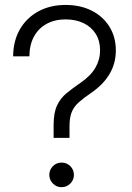

<svg xmlns="http://www.w3.org/2000/svg" viewBox="-20 -758 539 785"><path d="M199.2 -194.3V-246.1Q199.2 -297.4 213.4 -327.1Q227.5 -356.9 252.4 -377.2Q277.3 -397.5 309.1 -419.4Q351.1 -448.2 370.1 -481.2Q389.2 -514.2 389.2 -552.2Q389.2 -590.8 371.6 -619.1Q354 -647.5 322.3 -663.1Q290.5 -678.7 248 -678.7Q204.1 -678.7 170.9 -660.6Q137.7 -642.6 119.1 -608.9Q100.6 -575.2 100.1 -527.8H33.7Q34.2 -591.3 61.5 -638.4Q88.9 -685.5 137.2 -711.7Q185.5 -737.8 248 -737.8Q309.1 -737.8 355.5 -714.1Q401.9 -690.4 427.7 -648.4Q453.6 -606.4 453.6 -551.8Q453.6 -499 428 -455.6Q402.3 -412.1 352.1 -377.9Q321.3 -356.9 301.8 -339.4Q282.2 -321.8 273.2 -299.6Q264.2 -277.3 264.2 -242.2V-194.3ZM231.9 7.3Q210.9 7.3 196.3 -7.6Q181.6 -22.5 181.6 -43Q181.6 -64 196.3 -78.6Q210.9 -93.3 231.9 -93.3Q252.9 -93.3 267.6 -78.6Q282.2 -64 282.2 -43Q282.2 -22.5 267.6 -7.6Q252.9 7.3 231.9 7.3Z"/></svg>

Font: Inter 28pt Light
Style: Regular
Weight: 300
Designer: Rasmus Andersson
Foundry: rsms
Version: Version 4.001;git-66647c0bb